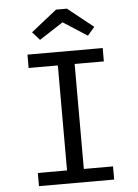

<svg xmlns="http://www.w3.org/2000/svg" viewBox="-60 -956 720 1002"><g transform="rotate(-5 300.0 -455.0)"><path d="M329 -910 463 -803 426 -760 300 -841 175 -760 137 -803 272 -910ZM497 -689V-619H344V-69H497V0H103V-69H256V-619H103V-689Z"/></g></svg>

Font: Fira Mono
Style: Regular
Weight: 400
Designer: Carrois Corporate & Edenspiekermann AG
Foundry: Carrois Corporate GbR & Edenspiekermann AG
Version: Version 3.206;PS 003.206;hotconv 1.0.70;makeotf.lib2.5.58329